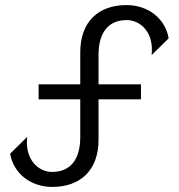

<svg xmlns="http://www.w3.org/2000/svg" viewBox="-20 -727 704 756"><path d="M296 -521V-395H132V-336H296V-187C296 -94 253 -50 185 -50C134 -50 77 -95 87 -188L20 -122C32 -47 98 9 186 9C295 9 368 -55 368 -177V-336H535V-395H368V-511C368 -604 411 -648 479 -648C530 -648 587 -603 577 -510L644 -576C632 -651 566 -707 478 -707C369 -707 296 -643 296 -521Z"/></svg>

Font: Absans
Style: Regular
Weight: 400
Designer: Valerio Monopoli
Version: Version 1.200;Glyphs 3.2 (3217)